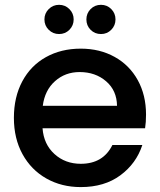

<svg xmlns="http://www.w3.org/2000/svg" viewBox="-20 -760 657 789"><path d="M37.1 -275.9Q37.1 -360.8 71.5 -425.5Q106 -490.2 168.5 -525.1Q231 -560.1 312 -560.1Q390.1 -560.1 451.2 -526.1Q512.2 -492.2 546.1 -430.7Q580.1 -369.1 580.1 -289.1Q580.1 -257.8 576.2 -232.9H154.8Q159.7 -167 203.9 -127Q248 -86.9 312 -86.9Q403.8 -86.9 441.9 -164.1H564.9Q540 -87.9 474.6 -39.6Q409.2 8.8 312 8.8Q232.9 8.8 170.4 -26.6Q107.9 -62 72.5 -126.5Q37.1 -190.9 37.1 -275.9ZM155.8 -325.2H460.9Q460 -388.2 416 -426Q372.1 -463.9 307.1 -463.9Q248 -463.9 206.1 -426.5Q164.1 -389.2 155.8 -325.2ZM162.6 -680.2Q162.6 -705.1 180.2 -722.7Q197.8 -740.2 222.7 -740.2Q247.6 -740.2 265.1 -722.7Q282.7 -705.1 282.7 -680.2Q282.7 -655.3 265.4 -637.7Q248 -620.1 222.7 -620.1Q197.8 -620.1 180.2 -637.5Q162.6 -654.8 162.6 -680.2ZM335 -680.2Q335 -705.1 352.3 -722.7Q369.6 -740.2 395 -740.2Q419.9 -740.2 437.3 -722.7Q454.6 -705.1 454.6 -680.2Q454.6 -655.3 437.3 -637.7Q419.9 -620.1 395 -620.1Q369.6 -620.1 352.3 -637.5Q335 -654.8 335 -680.2Z"/></svg>

Font: Poppins Medium
Style: Regular
Weight: 500
Designer: Ninad Kale (Devanagari), Jonny Pinhorn (Latin)
Foundry: Indian Type Foundry
Version: 4.004